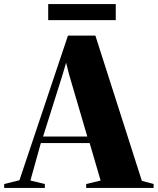

<svg xmlns="http://www.w3.org/2000/svg" viewBox="-88 -918 770 938"><path d="M7 -37.5 244 -744H378L605 -34.5L662.5 -19V0H333V-19L403.5 -36L350 -219H111.5L60.5 -36L131 -19V0H-67.5V-19ZM338.5 -251 249.5 -554 235 -611.5 218 -554 122.5 -251ZM477.5 -898V-819.5H147.5V-898Z"/></svg>

Font: Merriweather 144pt ExtraBold
Style: Regular
Weight: 800
Version: Version 2.100